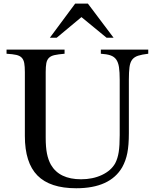

<svg xmlns="http://www.w3.org/2000/svg" viewBox="-20 -1008 845 1044"><path d="M680.7 -283.2Q680.7 -218.8 672.4 -176.3Q664.1 -133.8 644.5 -98.6Q578.1 15.6 394.5 15.6Q252 15.6 183.6 -53.7Q115.2 -123 115.2 -268.6V-616.2Q115.2 -646.5 111.8 -665Q108.4 -683.6 98.1 -694.3Q87.9 -705.1 68.4 -709.5Q48.8 -713.9 15.6 -715.8V-738.3H331.1V-715.8Q296.9 -712.9 276.9 -708.5Q256.8 -704.1 246.1 -693.4Q235.4 -682.6 231.9 -664.6Q228.5 -646.5 228.5 -616.2V-259.8Q228.5 -207 235.4 -172.9Q242.2 -138.7 256.8 -112.3Q302.7 -33.2 420.9 -33.2Q484.4 -33.2 534.2 -56.6Q584 -80.1 606.4 -120.1Q620.1 -146.5 625.5 -181.2Q630.9 -215.8 630.9 -273.4V-574.2Q630.9 -616.2 627 -642.6Q623 -668.9 611.8 -684.6Q600.6 -700.2 580.6 -707Q560.5 -713.9 528.3 -715.8V-738.3H786.1V-715.8Q752 -711.9 731 -705.1Q710 -698.2 698.7 -683.6Q687.5 -668.9 684.1 -642.6Q680.7 -616.2 680.7 -574.2ZM559.6 -802.7 422.9 -915 288.1 -802.7H251L388.7 -988.3H458L597.7 -802.7Z"/></svg>

Font: Jomolhari
Style: Regular
Weight: 400
Designer: Christopher J. Fynn
Foundry: Christopher  J.  Fynn (Karma Drubgy¸ Tenzin).
Version: Version 1.000